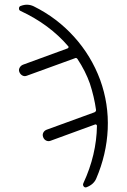

<svg xmlns="http://www.w3.org/2000/svg" viewBox="-20 -777 540 819"><path d="M267.6 -570.3Q270.5 -571.3 272 -574.2Q273.4 -577.1 271.5 -579.1Q191.4 -672.9 67.4 -730.5Q60.5 -733.4 61 -741.7Q61.5 -750 69.3 -752Q97.7 -762.7 124 -750Q222.7 -701.2 295.9 -620.1Q369.1 -539.1 407.2 -436.5Q444.3 -334 439.5 -226.1Q434.6 -118.2 390.6 -15.6Q379.9 9.8 349.6 21.5Q341.8 24.4 336.9 18.1Q332 11.7 335.9 3.9Q391.6 -116.2 393.6 -240.2Q393.6 -243.2 391.1 -245.1Q388.7 -247.1 385.7 -246.1L196.3 -176.8Q186.5 -172.9 177.2 -177.2Q168 -181.6 164.1 -191.9Q160.2 -202.1 164.6 -210.9Q168.9 -219.7 178.7 -223.6L382.8 -297.9Q390.6 -301.8 389.6 -308.6Q381.8 -364.3 363.3 -420.9Q344.7 -473.6 310.5 -525.4Q305.7 -532.2 298.8 -528.3L94.7 -454.1Q85 -450.2 76.2 -454.6Q67.4 -459 63 -468.8Q58.6 -478.5 63.5 -487.8Q68.4 -497.1 78.1 -501Z"/></svg>

Font: Rounded-X Mgen+ 2m light
Style: Regular
Weight: 200
Designer: [Source Han Sans]
Ryoko NISHIZUKA  (kana & ideographs); Paul D. Hunt (Latin, Greek & Cyrillic); Wenlong ZHANG  (bopomofo
Version: Version 1.059.20150602